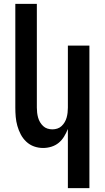

<svg xmlns="http://www.w3.org/2000/svg" viewBox="-20 -755 540 990"><path d="M330 215V-90Q322 -70 310.5 -51Q299 -32 282.5 -18.5Q266 -5 245 1.5Q224 8 202 8Q178 8 155.5 0Q133 -8 115.5 -24.5Q98 -41 87 -62Q76 -83 69.5 -106Q63 -129 61 -152.5Q59 -176 59 -200V-735H170V-200Q170 -187 171.5 -174Q173 -161 176.5 -148.5Q180 -136 186.5 -125Q193 -114 202.5 -105Q212 -96 224.5 -92Q237 -88 250 -88Q263 -88 275.5 -92Q288 -96 297.5 -105Q307 -114 313.5 -125Q320 -136 323.5 -148.5Q327 -161 328.5 -174Q330 -187 330 -200V-520H441V215Z"/></svg>

Font: Moesevka
Style: Bold
Weight: 700
Monospace: yes
Designer: Belleve Invis
Foundry: Belleve Invis
Version: Version 32.5.0; ttfautohint (v1.8.4)